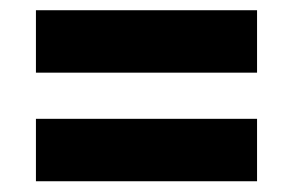

<svg xmlns="http://www.w3.org/2000/svg" viewBox="-20 -492 558 366"><path d="M470 -146.5H48.5V-265.5H470ZM470 -353.5H48.5V-472.5H470Z"/></svg>

Font: Anek Devanagari Medium
Style: Bold
Weight: 700
Version: Version 1.003